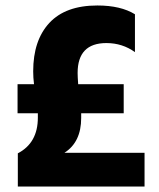

<svg xmlns="http://www.w3.org/2000/svg" viewBox="-20 -680 580 700"><path d="M507 0H45V-121Q118 -159 118 -251V-267H44V-373H104Q101 -397 101 -420Q101 -533 160 -596.5Q219 -660 335 -660Q420 -660 472 -628V-490Q426 -523 368 -523Q263 -523 263 -414Q263 -401 265 -373H431V-267H276V-250Q276 -162 215 -123H507Z"/></svg>

Font: Hind Mysuru
Style: Bold
Weight: 700
Designer: Manushi Parikh, Hitesh Malaviya
Foundry: Indian Type Foundry
Version: Version 0.703;PS 1.0;hotconv 1.0.86;makeotf.lib2.5.63406